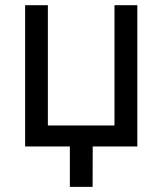

<svg xmlns="http://www.w3.org/2000/svg" viewBox="-20 -566 628 742"><path d="M77.1 0V-545.9H165V-81.1H422.4V-545.9H510.7V0ZM250 156.2V-31.2H338.4L337.9 156.2Z"/></svg>

Font: Inter Variable LoSnoCo
Style: Regular
Weight: 400
Designer: Rasmus Andersson
Foundry: rsms
Version: Version 4.000;git-a52131595; featfreeze: case,dlig,ss01,ss02